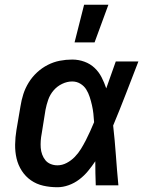

<svg xmlns="http://www.w3.org/2000/svg" viewBox="-20 -778 640 806"><path d="M221 8Q190 8 161.5 1.5Q133 -5 110 -21Q87 -37 71.5 -61Q56 -85 49.5 -113Q43 -141 43.5 -171.5Q44 -202 49 -232L66 -332Q70 -358 78 -383Q86 -408 100.5 -431.5Q115 -455 135.5 -474Q156 -493 180.5 -505.5Q205 -518 231 -523Q257 -528 283 -528Q310 -528 334.5 -519Q359 -510 377 -493Q395 -476 406.5 -453.5Q418 -431 426 -407Q436 -435 446 -463.5Q456 -492 466 -520H561Q535 -453 509 -385.5Q483 -318 455 -251Q462 -189 466.5 -126Q471 -63 477 0H382Q381 -25 380.5 -50.5Q380 -76 380 -101Q366 -80 349.5 -60Q333 -40 312.5 -24.5Q292 -9 268 -0.5Q244 8 221 8ZM221 -84Q241 -84 260 -94Q279 -104 294 -119.5Q309 -135 320 -153Q331 -171 340.5 -189.5Q350 -208 358.5 -227Q367 -246 375 -265Q374 -283 372 -301Q370 -319 366 -336.5Q362 -354 356.5 -371Q351 -388 342 -402.5Q333 -417 317.5 -426.5Q302 -436 283 -436Q262 -436 241 -426Q220 -416 205 -398.5Q190 -381 182.5 -359.5Q175 -338 171 -317L155 -217Q152 -202 151 -187Q150 -172 151 -157.5Q152 -143 157 -129.5Q162 -116 170.5 -105.5Q179 -95 192.5 -89.5Q206 -84 221 -84ZM293 -600 333 -758H435L377 -600Z"/></svg>

Font: Iosevka Semibold Extended
Style: Italic
Weight: 600
Width: 7
Italic angle: -9°
Monospace: yes
Designer: Belleve Invis
Foundry: Belleve Invis
Version: Version 32.5.0; ttfautohint (v1.8.4)